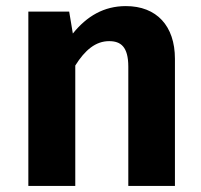

<svg xmlns="http://www.w3.org/2000/svg" viewBox="-20 -610 661 630"><path d="M393 -590C321 -590 265 -557 219 -500L207 -572H73V0H227V-395C259 -446 294 -475 338 -475C376 -475 401 -457 401 -391V0H554V-417C554 -525 494 -590 393 -590Z"/></svg>

Font: Glow Sans TC Normal
Style: Bold
Weight: 700
Designer: Ryoko NISHIZUKA (kana, bopomofo & ideographs); Paul D. Hunt (Latin, Greek & Cyrillic); Sandoll Communications, Soo-young
Version: Version 0.93